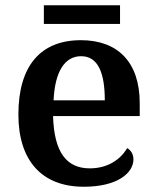

<svg xmlns="http://www.w3.org/2000/svg" viewBox="-20 -701 597 731"><path d="M147 -610H437V-681H147ZM299 10C428 10 488 -43 488 -94C488 -114 478 -130 464 -137C440 -95 391 -60 322 -60C234 -60 186 -120 182 -259H512V-308C512 -466 427 -548 288 -548C136 -548 50 -452 50 -265C50 -91 138 10 299 10ZM379 -319H184C189 -428 226 -487 289 -487C354 -487 379 -422 379 -319Z"/></svg>

Font: Noto Serif SemiBold
Style: Regular
Weight: 600
Designer: Monotype Design Team
Foundry: Monotype Imaging Inc.
Version: Version 2.013